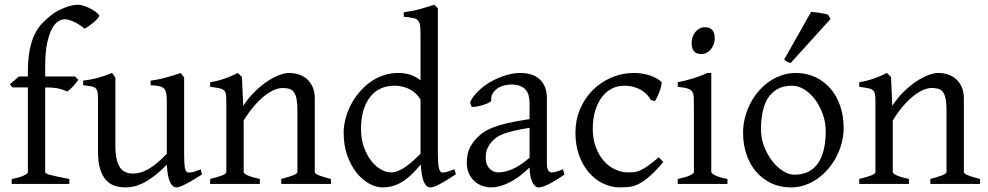

<svg xmlns="http://www.w3.org/2000/svg" viewBox="-20 -777 4174 811"><path d="M398.9 -710Q398.9 -706.1 391.8 -698.2Q384.8 -690.4 375 -682.1Q365.2 -673.8 354.7 -666.5Q344.2 -659.2 336.9 -655.8Q325.2 -666 313.2 -673.6Q301.3 -681.2 290.3 -686Q279.3 -690.9 269.8 -693.4Q260.3 -695.8 253.9 -695.8Q241.2 -695.8 226.8 -687.3Q212.4 -678.7 200 -656.2Q187.5 -633.8 179.2 -595.2Q170.9 -556.6 170.9 -496.1V-454.1H296.9L311 -439.9Q306.6 -433.1 300 -425.3Q293.5 -417.5 286.9 -410.6Q280.3 -403.8 273.9 -398.2Q267.6 -392.6 263.2 -390.6Q252 -396.5 231 -402.1Q210 -407.7 170.9 -407.7V-49.8Q170.9 -46.9 176 -43.9Q181.2 -41 193.4 -37.8Q205.6 -34.7 224.9 -30.5Q244.1 -26.4 272.9 -21V0H29.3V-21Q63 -26.9 80.3 -35.4Q97.7 -43.9 97.7 -49.8V-407.7H32.2L22 -421.4L60.1 -454.1H97.7V-469.2Q97.7 -526.9 105.5 -566.2Q113.3 -605.5 126.7 -632.6Q140.1 -659.7 157.7 -678Q175.3 -696.3 194.8 -711.9Q208 -722.7 223.6 -731Q239.3 -739.3 254.6 -745.1Q270 -751 283.9 -753.9Q297.9 -756.8 307.1 -756.8Q322.3 -756.8 338.4 -751Q354.5 -745.1 367.9 -737.5Q381.3 -730 390.1 -722.2Q398.9 -714.4 398.9 -710Z M833 -40Q814.9 -28.3 798.3 -18.3Q781.7 -8.3 767.6 -1Q753.4 6.3 742.7 10.5Q731.9 14.6 726.1 14.6Q709 14.6 698.2 -8.1Q687.5 -30.8 684.6 -81.1Q654.3 -50.8 629.2 -32Q604 -13.2 582.8 -2.9Q561.5 7.3 543.7 11Q525.9 14.6 510.3 14.6Q487.3 14.6 466.3 8.3Q445.3 2 429.2 -14.9Q413.1 -31.7 403.6 -61Q394 -90.3 394 -136.2V-347.2Q394 -370.6 392.6 -383.5Q391.1 -396.5 385 -403.1Q378.9 -409.7 366.2 -412.1Q353.5 -414.6 331.1 -417V-436.5Q348.6 -438.5 364 -441.4Q379.4 -444.3 393.8 -448.2Q408.2 -452.1 422.9 -457.3Q437.5 -462.4 453.6 -468.8L467.3 -449.7V-163.1Q467.3 -128.9 472.4 -106Q477.5 -83 487.1 -69.3Q496.6 -55.7 510.5 -49.8Q524.4 -43.9 542 -43.9Q557.6 -43.9 574 -48.6Q590.3 -53.2 607.7 -63.2Q625 -73.2 644 -89.1Q663.1 -105 684.6 -127.9V-347.2Q684.6 -369.1 682.4 -382.3Q680.2 -395.5 672.9 -402.8Q665.5 -410.2 652.1 -413.1Q638.7 -416 616.2 -417V-436.5Q651.4 -440.9 683.6 -450.2Q715.8 -459.5 743.2 -468.8L757.8 -449.7V-124Q757.8 -93.8 760 -74.7Q762.2 -55.7 769 -50.8Q774.9 -46.9 789.1 -49.1Q803.2 -51.3 828.1 -62Z M1168 0V-21Q1203.1 -30.3 1219.7 -37.1Q1236.3 -43.9 1236.3 -50.8V-309.1Q1236.3 -338.9 1232.9 -357.4Q1229.5 -376 1222.2 -386.7Q1214.8 -397.5 1202.9 -401.4Q1190.9 -405.3 1173.8 -405.3Q1158.7 -405.3 1140.1 -397.9Q1121.6 -390.6 1100.3 -374.5Q1079.1 -358.4 1055.9 -332.3Q1032.7 -306.2 1009.3 -268.1V-50.8Q1009.3 -43.5 1027.6 -35.6Q1045.9 -27.8 1077.6 -21V0H867.7V-21Q899.9 -29.3 918 -35.9Q936 -42.5 936 -50.8V-347.2Q936 -366.2 934.6 -377.4Q933.1 -388.7 926.5 -395Q919.9 -401.4 906.2 -404.3Q892.6 -407.2 867.7 -410.2V-429.7Q900.9 -435.1 929.2 -445.1Q957.5 -455.1 984.9 -468.8L1002 -451.7L1007.3 -330.1Q1028.8 -362.8 1054.7 -388.4Q1080.6 -414.1 1106.9 -431.9Q1133.3 -449.7 1158 -459.2Q1182.6 -468.8 1201.7 -468.8Q1222.7 -468.8 1242.2 -462.4Q1261.7 -456.1 1276.6 -442.9Q1291.5 -429.7 1300.5 -409.4Q1309.6 -389.2 1309.6 -361.8V-50.8Q1309.6 -43.9 1324.5 -37.4Q1339.4 -30.8 1377.9 -21V0Z M1905.8 -41Q1883.3 -25.9 1866 -15.4Q1848.6 -4.9 1835.7 1.7Q1822.8 8.3 1813.5 11.5Q1804.2 14.6 1797.4 14.6Q1781.2 14.6 1771 -7.3Q1760.7 -29.3 1757.3 -82.5Q1738.8 -60.1 1720.5 -42Q1702.1 -23.9 1682.9 -11.5Q1663.6 1 1642.1 7.8Q1620.6 14.6 1595.7 14.6Q1568.4 14.6 1539.6 -1.2Q1510.7 -17.1 1486.6 -46.9Q1462.4 -76.7 1447 -119.6Q1431.6 -162.6 1431.6 -216.8Q1431.6 -244.6 1439.2 -274.4Q1446.8 -304.2 1460.9 -332Q1475.1 -359.9 1495.6 -384.8Q1516.1 -409.7 1541.5 -428.5Q1566.9 -447.3 1597.2 -458Q1627.4 -468.8 1661.6 -468.8Q1684.6 -468.8 1707.3 -463.1Q1730 -457.5 1756.3 -438V-622.1Q1756.3 -648.9 1754.9 -664.8Q1753.4 -680.7 1746.6 -689.2Q1739.7 -697.8 1725.6 -700.9Q1711.4 -704.1 1685.5 -706.1V-725.1Q1725.6 -730.5 1757.3 -739.5Q1789.1 -748.5 1814.5 -756.8L1829.6 -742.2V-124Q1829.6 -106.9 1830.3 -94.7Q1831.1 -82.5 1832.5 -74.2Q1834 -65.9 1835.9 -60.5Q1837.9 -55.2 1840.8 -51.8Q1845.2 -46.4 1857.7 -48.6Q1870.1 -50.8 1899.4 -62ZM1756.3 -127.4V-356.4Q1740.2 -384.3 1710.9 -399.7Q1681.6 -415 1646.5 -415Q1615.2 -415 1589.4 -403.6Q1563.5 -392.1 1544.7 -369.1Q1525.9 -346.2 1515.4 -312Q1504.9 -277.8 1504.9 -231.9Q1504.9 -190.4 1516.8 -156.5Q1528.8 -122.6 1547.4 -98.6Q1565.9 -74.7 1588.1 -61.8Q1610.4 -48.8 1630.4 -48.8Q1647 -48.8 1663.1 -55.7Q1679.2 -62.5 1694.8 -73.5Q1710.4 -84.5 1725.8 -98.6Q1741.2 -112.8 1756.3 -127.4Z M2084.5 -48.8Q2113.8 -48.8 2146.7 -63.7Q2179.7 -78.6 2216.8 -110.8V-237.3Q2175.8 -230.5 2149.2 -224.1Q2122.6 -217.8 2105.5 -211.2Q2088.4 -204.6 2078.1 -197.3Q2067.9 -189.9 2060.1 -181.6Q2047.4 -168.5 2039.6 -151.6Q2031.7 -134.8 2031.7 -111.8Q2031.7 -92.3 2037.6 -80.1Q2043.5 -67.9 2051.8 -60.8Q2060.1 -53.7 2069.1 -51.3Q2078.1 -48.8 2084.5 -48.8ZM2364.7 -40Q2323.2 -11.2 2296.1 1.7Q2269 14.6 2255.4 14.6Q2239.3 14.6 2228.5 -7.8Q2217.8 -30.3 2216.8 -69.8Q2194.8 -47.9 2172.9 -31.7Q2150.9 -15.6 2129.9 -5.4Q2108.9 4.9 2090.1 9.8Q2071.3 14.6 2055.7 14.6Q2038.1 14.6 2019.5 8.8Q2001 2.9 1986.1 -9.8Q1971.2 -22.5 1961.4 -42.5Q1951.7 -62.5 1951.7 -90.8Q1951.7 -127.9 1964.6 -152.8Q1977.5 -177.7 1995.6 -195.8Q2007.3 -207.5 2022.2 -218Q2037.1 -228.5 2061.8 -238.3Q2086.4 -248 2123.5 -256.8Q2160.6 -265.6 2216.8 -273.9V-342.8Q2216.8 -359.4 2212.9 -373.8Q2209 -388.2 2199.7 -398.7Q2190.4 -409.2 2174.6 -414.8Q2158.7 -420.4 2134.8 -419.9Q2119.1 -419.4 2104 -414.6Q2088.9 -409.7 2077.6 -400.9Q2066.4 -392.1 2060.1 -380.1Q2053.7 -368.2 2055.2 -353.5Q2055.7 -349.1 2045.2 -343.5Q2034.7 -337.9 2020.3 -333.5Q2005.9 -329.1 1991.9 -326.7Q1978 -324.2 1972.2 -325.7L1965.3 -344.7Q1976.6 -369.1 1999.5 -391.6Q2022.5 -414.1 2052 -431.2Q2081.5 -448.2 2114.5 -458.5Q2147.5 -468.8 2178.2 -468.8Q2231.9 -468.8 2261 -440.7Q2290 -412.6 2290 -362.3V-86.9Q2290 -66.4 2295.4 -57.6Q2300.8 -48.8 2309.6 -48.8Q2316.4 -48.8 2327.1 -51.3Q2337.9 -53.7 2357.4 -62Z M2781.7 -92.8Q2750 -55.2 2725.8 -33.9Q2701.7 -12.7 2681.2 -1.7Q2660.6 9.3 2641.1 12Q2621.6 14.6 2598.6 14.6Q2563 14.6 2529.1 -1.2Q2495.1 -17.1 2468.8 -46.9Q2442.4 -76.7 2426.5 -119.6Q2410.6 -162.6 2410.6 -216.8Q2410.6 -269.5 2429.9 -315.4Q2449.2 -361.3 2482.7 -395.3Q2516.1 -429.2 2561.5 -449Q2606.9 -468.8 2659.7 -468.8Q2675.8 -468.8 2692.6 -466.1Q2709.5 -463.4 2724.9 -458.3Q2740.2 -453.1 2753.2 -446Q2766.1 -439 2774.4 -430.2Q2775.4 -424.3 2772.9 -413.6Q2770.5 -402.8 2766.1 -390.9Q2761.7 -378.9 2756.3 -367.9Q2751 -356.9 2746.6 -350.1L2728.5 -355Q2724.6 -363.8 2715.8 -374Q2707 -384.3 2693.1 -393.6Q2679.2 -402.8 2659.9 -408.9Q2640.6 -415 2615.7 -415Q2589.8 -415 2566.2 -403.6Q2542.5 -392.1 2524.2 -369.1Q2505.9 -346.2 2494.9 -312Q2483.9 -277.8 2483.9 -231.9Q2483.9 -190.4 2496.3 -156.5Q2508.8 -122.6 2529.5 -98.6Q2550.3 -74.7 2577.4 -61.8Q2604.5 -48.8 2633.8 -48.8Q2647.5 -48.8 2659.2 -50Q2670.9 -51.3 2684.8 -57.6Q2698.7 -64 2717 -76.7Q2735.4 -89.4 2762.7 -112.8Z M2842.8 0V-21Q2876 -27.8 2893.6 -35.9Q2911.1 -43.9 2911.1 -50.8V-327.1Q2911.1 -352.1 2910.2 -367.4Q2909.2 -382.8 2902.8 -391.4Q2896.5 -399.9 2882.6 -403.8Q2868.7 -407.7 2842.8 -410.2V-429.7Q2857.9 -432.6 2874.8 -436.8Q2891.6 -440.9 2908.2 -446Q2924.8 -451.2 2939.9 -457Q2955.1 -462.9 2967.8 -468.8H2984.4V-50.8Q2984.4 -44.9 3000.7 -36.4Q3017.1 -27.8 3052.7 -21V0ZM2999 -615.7Q2999 -602.1 2994.6 -589.8Q2990.2 -577.6 2982.7 -568.6Q2975.1 -559.6 2964.8 -554.2Q2954.6 -548.8 2942.4 -548.8Q2920.4 -548.8 2910.9 -561Q2901.4 -573.2 2901.4 -595.7Q2901.4 -609.4 2905.8 -621.6Q2910.2 -633.8 2918 -642.8Q2925.8 -651.9 2935.8 -657Q2945.8 -662.1 2957.5 -662.1Q2999 -662.1 2999 -615.7Z M3467.8 -222.2Q3467.8 -260.7 3455.1 -295.7Q3442.4 -330.6 3422.4 -357.2Q3402.3 -383.8 3377 -399.4Q3351.6 -415 3326.7 -415Q3289.6 -415 3264.2 -400.9Q3238.8 -386.7 3223.4 -362.1Q3208 -337.4 3201.2 -303.7Q3194.3 -270 3194.3 -231Q3194.3 -192.4 3208 -157.5Q3221.7 -122.6 3242.4 -96.2Q3263.2 -69.8 3288.1 -54.4Q3313 -39.1 3335.4 -39.1Q3370.1 -39.1 3395 -52Q3419.9 -64.9 3436 -88.9Q3452.1 -112.8 3460 -146.5Q3467.8 -180.2 3467.8 -222.2ZM3543.5 -236.8Q3543.5 -204.1 3535.2 -172.9Q3526.9 -141.6 3512.2 -113.8Q3497.6 -85.9 3477.1 -62.3Q3456.5 -38.6 3431.9 -21.5Q3407.2 -4.4 3379.4 5.1Q3351.6 14.6 3321.8 14.6Q3275.4 14.6 3238 -2.9Q3200.7 -20.5 3174.1 -51.3Q3147.5 -82 3133.1 -124.5Q3118.7 -167 3118.7 -216.8Q3118.7 -249 3126.7 -280.3Q3134.8 -311.5 3149.2 -339.6Q3163.6 -367.7 3183.8 -391.4Q3204.1 -415 3228.8 -432.1Q3253.4 -449.2 3282 -459Q3310.5 -468.8 3340.8 -468.8Q3386.7 -468.8 3424.1 -451.2Q3461.4 -433.6 3488 -402.6Q3514.6 -371.6 3529.1 -329.1Q3543.5 -286.6 3543.5 -236.8ZM3319.8 -511.2Q3311 -512.7 3304.2 -516.6Q3297.4 -520.5 3292 -524.9L3406.2 -727.1Q3412.1 -726.6 3421.6 -725.3Q3431.2 -724.1 3441.7 -722.7Q3452.1 -721.2 3461.9 -719.2Q3471.7 -717.3 3477.1 -715.8L3488.3 -696.8Z M3909.7 0V-21Q3944.8 -30.3 3961.4 -37.1Q3978 -43.9 3978 -50.8V-309.1Q3978 -338.9 3974.6 -357.4Q3971.2 -376 3963.9 -386.7Q3956.5 -397.5 3944.6 -401.4Q3932.6 -405.3 3915.5 -405.3Q3900.4 -405.3 3881.8 -397.9Q3863.3 -390.6 3842 -374.5Q3820.8 -358.4 3797.6 -332.3Q3774.4 -306.2 3751 -268.1V-50.8Q3751 -43.5 3769.3 -35.6Q3787.6 -27.8 3819.3 -21V0H3609.4V-21Q3641.6 -29.3 3659.7 -35.9Q3677.7 -42.5 3677.7 -50.8V-347.2Q3677.7 -366.2 3676.3 -377.4Q3674.8 -388.7 3668.2 -395Q3661.6 -401.4 3647.9 -404.3Q3634.3 -407.2 3609.4 -410.2V-429.7Q3642.6 -435.1 3670.9 -445.1Q3699.2 -455.1 3726.6 -468.8L3743.7 -451.7L3749 -330.1Q3770.5 -362.8 3796.4 -388.4Q3822.3 -414.1 3848.6 -431.9Q3875 -449.7 3899.7 -459.2Q3924.3 -468.8 3943.4 -468.8Q3964.4 -468.8 3983.9 -462.4Q4003.4 -456.1 4018.3 -442.9Q4033.2 -429.7 4042.2 -409.4Q4051.3 -389.2 4051.3 -361.8V-50.8Q4051.3 -43.9 4066.2 -37.4Q4081.1 -30.8 4119.6 -21V0Z"/></svg>

Font: Noto Serif Devanagari
Style: Bold
Weight: 700
Designer: Monotype Design Team
Foundry: Monotype Imaging Inc.
Version: Version 1.01